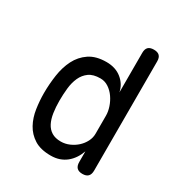

<svg xmlns="http://www.w3.org/2000/svg" viewBox="-175 -867 949 1004"><g transform="rotate(30 300.0 -365.0)"><path d="M465 10Q442 10 431 -1.5Q420 -13 420 -36V-100Q411 -75 397.5 -55Q384 -35 366 -20.5Q348 -6 325 2Q302 10 273 10Q212 10 174 -14Q136 -38 115 -76.5Q94 -115 87 -162.5Q80 -210 80 -256Q80 -310 88 -364.5Q96 -419 118 -462.5Q140 -506 180 -533Q220 -560 283 -560Q338 -560 374.5 -530.5Q411 -501 420 -456V-695Q420 -718 431 -729Q442 -740 465 -740Q488 -740 499 -729Q510 -718 510 -695V-36Q510 -13 499 -1.5Q488 10 465 10ZM282 -80Q309 -80 334 -91Q359 -102 378 -119.5Q397 -137 408.5 -159.5Q420 -182 420 -206V-316Q420 -340 411 -367Q402 -394 386 -417Q370 -440 347.5 -455Q325 -470 298 -470Q255 -470 230 -452Q205 -434 191.5 -404.5Q178 -375 174 -337.5Q170 -300 170 -262Q170 -223 175 -189.5Q180 -156 192.5 -131.5Q205 -107 227 -93.5Q249 -80 282 -80Z"/></g></svg>

Font: Maple Mono NL
Style: Regular
Weight: 400
Monospace: yes
Designer: subframe7536
Version: Version 7.000